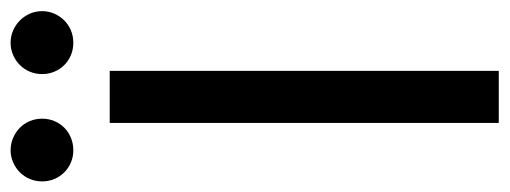

<svg xmlns="http://www.w3.org/2000/svg" viewBox="-313 -625 937 353"><g transform="rotate(-90 155.5 -448.5)"><path d="M201.7 0H106V-715.3H201.7ZM-1.5 -839.4Q-1.5 -851.6 2.9 -862.1Q7.3 -872.6 15.1 -880.4Q22.9 -888.2 33.4 -892.8Q43.9 -897.5 55.7 -897.5Q67.9 -897.5 78.6 -892.8Q89.4 -888.2 97.2 -880.4Q105 -872.6 109.4 -862.1Q113.8 -851.6 113.8 -839.4Q113.8 -827.6 109.4 -817.1Q105 -806.6 97.2 -798.8Q89.4 -791 78.6 -786.6Q67.9 -782.2 55.7 -782.2Q43.9 -782.2 33.4 -786.6Q22.9 -791 15.1 -798.8Q7.3 -806.6 2.9 -817.1Q-1.5 -827.6 -1.5 -839.4ZM195.8 -839.4Q195.8 -851.6 200.2 -862.1Q204.6 -872.6 212.4 -880.4Q220.2 -888.2 230.7 -892.8Q241.2 -897.5 253.4 -897.5Q265.6 -897.5 276.1 -892.8Q286.6 -888.2 294.4 -880.4Q302.2 -872.6 306.9 -862.1Q311.5 -851.6 311.5 -839.4Q311.5 -827.6 306.9 -817.1Q302.2 -806.6 294.4 -798.8Q286.6 -791 276.1 -786.6Q265.6 -782.2 253.4 -782.2Q241.2 -782.2 230.7 -786.6Q220.2 -791 212.4 -798.8Q204.6 -806.6 200.2 -817.1Q195.8 -827.6 195.8 -839.4Z"/></g></svg>

Font: Proza Libre
Style: Regular
Weight: 400
Designer: Jasper de Waard
Foundry: Jasper de Waard
Version: Version 1.001; ttfautohint (v1.4.1.8-43bc)